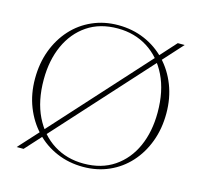

<svg xmlns="http://www.w3.org/2000/svg" viewBox="-105 -829 999 953"><g transform="rotate(15 394.5 -352.5)"><path d="M163 -116 608.5 -607.5 619 -619 696.5 -705H732L636 -599L627 -589L181.5 -97.5L171 -86L93 0H57.5L154 -106ZM389 -715Q462.5 -715 525 -688.2Q587.5 -661.5 634 -612.5Q680.5 -563.5 706.2 -497.5Q732 -431.5 732 -353Q732 -274 707.2 -207.8Q682.5 -141.5 638 -92.5Q593.5 -43.5 533 -16.8Q472.5 10 400.5 10Q327.5 10 264.8 -16.8Q202 -43.5 155.8 -92.5Q109.5 -141.5 83.5 -207.5Q57.5 -273.5 57.5 -352Q57.5 -431 82.2 -497.2Q107 -563.5 151.5 -612.5Q196 -661.5 256.8 -688.2Q317.5 -715 389 -715ZM399 -6.5Q490.5 -6.5 555.5 -50.5Q620.5 -94.5 654.8 -171Q689 -247.5 689 -346.5Q689 -456 650.5 -534.8Q612 -613.5 544.8 -656Q477.5 -698.5 391 -698.5Q299 -698.5 234.2 -654.5Q169.5 -610.5 135 -534Q100.5 -457.5 100.5 -358.5Q100.5 -249 139 -170.2Q177.5 -91.5 244.8 -49Q312 -6.5 399 -6.5Z"/></g></svg>

Font: Newsreader 60pt ExtraLight
Style: Regular
Weight: 250
Designer: Hugues Gentile
Foundry: Production Type
Version: Version 1.003